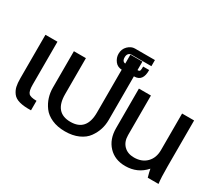

<svg xmlns="http://www.w3.org/2000/svg" viewBox="-137 -1131 1685 1467"><g transform="rotate(30 705.5 -398.0)"><path d="M236 0Q174 2 134 -9Q94 -20 75 -45.5Q56 -71 49.5 -99.5Q43 -128 43 -172V-555H149V-176Q149 -120 165.5 -102Q182 -84 236 -84Z M294 -233V-555H400V-237Q400 -74 540 -74Q681 -74 681 -237V-748H787V-233Q787 -190 774.5 -150Q762 -110 735 -72.5Q708 -35 657.5 -12.5Q607 10 540 10Q473 10 423 -12.5Q373 -35 346 -72Q319 -109 306.5 -149.5Q294 -190 294 -233Z M864 -718Q866 -618 789 -618Q763 -618 741 -636Q720 -615 686 -615Q644 -615 621.5 -644.5Q599 -674 599 -709Q599 -751 627 -778.5Q655 -806 688 -806H864V-752H688Q673 -752 663 -741Q653 -730 653 -709Q653 -669 686 -669Q701 -669 704 -678Q707 -687 707 -714H761Q761 -673 789 -673Q805 -673 808 -682.5Q811 -692 811 -718Z M1266 0Q1254 -41 1249 -70Q1180 9 1071 9Q979 9 923 -50.5Q867 -110 867 -207V-556H973V-207Q973 -149 1006.5 -115Q1040 -81 1097 -81Q1165 -81 1206.5 -122.5Q1248 -164 1248 -234V-556H1354V-153Q1354 -48 1361 0Z"/></g></svg>

Font: LT Superior Semi-bold
Style: Regular
Weight: 600
Designer: Daniel Lyons
Foundry: LyonsType
Version: Version 1.0